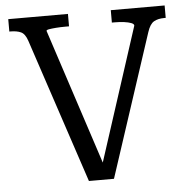

<svg xmlns="http://www.w3.org/2000/svg" viewBox="-52 -761 797 817"><g transform="rotate(-5 347.0 -352.0)"><path d="M372 -32 356 -53 545 -636Q545 -643 533.5 -647.5Q522 -652 503.5 -654.5Q485 -657 463 -657H451V-710H681V-657H675Q648 -657 630.5 -647Q613 -637 602 -603L402 6H295L90 -611Q80 -641 62.5 -649Q45 -657 18 -657H13V-710H268V-657H253Q231 -657 212 -655.5Q193 -654 182 -652Q171 -650 171 -646Z"/></g></svg>

Font: Roboto Serif 20pt SemiCondensed
Style: Regular
Weight: 400
Width: 4
Version: Version 1.008